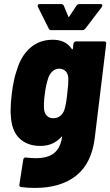

<svg xmlns="http://www.w3.org/2000/svg" viewBox="-20 -720 541 942"><path d="M354 -517H491Q496 -517 499 -513.5Q502 -510 501 -505L445 -44Q430 81 354 141.5Q278 202 152 202Q116 202 85 198Q80 198 77 194.5Q74 191 75 186L94 64Q96 51 108 53Q133 56 156 56Q216 56 247 30Q278 4 285 -52Q280 -48 277 -44Q238 -4 178 -4Q114 -4 75 -41.5Q36 -79 33 -156Q32 -161 32 -178Q32 -215 38 -261Q41 -289 47.5 -320.5Q54 -352 60 -368L62 -374Q83 -446 128.5 -485.5Q174 -525 239 -525Q302 -525 332 -480Q333 -477 335 -478Q337 -479 338 -482L340 -505Q341 -510 345 -513.5Q349 -517 354 -517ZM310 -261Q316 -309 315 -337Q314 -358 302 -370.5Q290 -383 270 -383Q252 -383 238 -370.5Q224 -358 217 -338Q205 -302 200 -260Q194 -220 196 -185Q198 -164 210 -152Q222 -140 241 -140Q262 -140 276.5 -152Q291 -164 297 -185Q306 -217 310 -261ZM165 -692Q165 -700 176 -700H279Q290 -700 293 -692L315 -639Q317 -634 320 -639L355 -692Q361 -700 371 -700H474Q482 -700 482 -693Q482 -690 479 -685L399 -580Q393 -572 384 -572H232Q222 -572 219 -580L166 -686Q165 -688 165 -692Z"/></svg>

Font: Barlow Semi Condensed ExtraBold
Style: Italic
Weight: 800
Width: 4
Italic angle: -7°
Designer: Jeremy Tribby
Foundry: Tribby Type
Version: Version 1.408